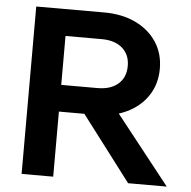

<svg xmlns="http://www.w3.org/2000/svg" viewBox="-51 -766 811 817"><g transform="rotate(5 354.0 -357.5)"><path d="M206 0H71V-715H361Q438 -715 495.5 -687.5Q553 -660 585.5 -611Q618 -562 618 -497Q618 -432 585.5 -382.5Q553 -333 495.5 -305.5Q438 -278 361 -278H196V-392H361Q417 -392 449 -420Q481 -448 481 -497Q481 -545 449 -573Q417 -601 361 -601H206ZM691 0H526L273 -333H428Z"/></g></svg>

Font: Wix Madefor Display
Style: Bold
Weight: 700
Designer: Dalton Maag Ltd
Foundry: Dalton Maag Ltd
Version: Version 3.100